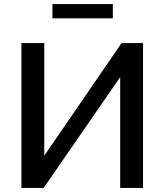

<svg xmlns="http://www.w3.org/2000/svg" viewBox="-20 -921 806 941"><path d="M85 0V-710H197V-158L576 -710H681V0H569V-543L194 0ZM237 -831V-901H533V-831Z"/></svg>

Font: Raleway SemiBold
Style: Regular
Weight: 600
Designer: Matt McInerney, Pablo Impallari, Rodrigo Fuenzalida
Foundry: Matt McInerney, Pablo Impallari, Rodrigo Fuenzalida
Version: Version 4.026